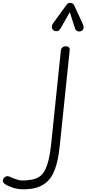

<svg xmlns="http://www.w3.org/2000/svg" viewBox="-299 -866 607 1348"><path d="M-134.5 463Q-175.5 463 -210.5 451.2Q-245.5 439.5 -265.5 425.5Q-273 419.5 -276.5 412.8Q-280 406 -278.8 398.2Q-277.5 390.5 -271 383Q-264 375.5 -257 373Q-250 370.5 -243.2 371.2Q-236.5 372 -231 374.5Q-214.5 382.5 -189 391.8Q-163.5 401 -141 401Q-100.5 401 -65.2 392.8Q-30 384.5 -7 361.5Q11 343.5 23 315.5Q35 287.5 42.2 256Q49.5 224.5 53.8 195.5Q58 166.5 60 146.5L128.5 -513Q129.5 -524 138.2 -532.5Q147 -541 162.5 -541Q176.5 -541 184.2 -534.5Q192 -528 190 -511L122 144.5Q118.5 180 112.8 217.2Q107 254.5 97.2 290Q87.5 325.5 72 355.8Q56.5 386 33.5 408Q5 435.5 -35.5 449.2Q-76 463 -134.5 463ZM269 -647Q254 -642 242.5 -648.2Q231 -654.5 227 -668.5L191 -780.5L128 -669.5Q115.5 -648 100.2 -647.2Q85 -646.5 75.5 -654Q64.5 -664.5 65 -677.5Q65.5 -690.5 73.5 -702L166.5 -830Q175 -842.5 183.2 -844Q191.5 -845.5 199 -845.5Q203.5 -845.5 211 -841Q218.5 -836.5 222 -828L281.5 -699.5Q292 -676.5 286.2 -663.5Q280.5 -650.5 269 -647Z"/></svg>

Font: Edu NSW ACT Cursive
Style: Regular
Weight: 400
Designer: Tina and Corey Anderson, Eben Sorkin, Mirko Velimirovic
Foundry: Sorkin Type Co.
Version: Version 2.000